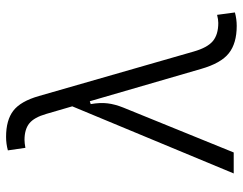

<svg xmlns="http://www.w3.org/2000/svg" viewBox="-103 -679 792 626"><g transform="rotate(-90 293.0 -366.0)"><path d="M521.5 9.8Q464.8 9.8 432.4 -15.9Q399.9 -41.5 381.3 -106.4L275.9 -469.2L266.6 -466.3Q272 -435.1 269 -411.1Q266.1 -387.2 255.4 -360.4L108.9 0H40.5L259.3 -526.4L234.4 -611.8Q223.1 -650.9 203.6 -666.5Q184.1 -682.1 149.9 -682.1Q140.1 -682.1 124 -679.2L115.7 -736.3Q137.2 -742.2 159.7 -742.2Q214.4 -742.2 245.1 -718.5Q275.9 -694.8 293 -634.8L438 -130.4Q450.7 -85.9 471.9 -68.1Q493.2 -50.3 531.2 -50.3Q542.5 -50.3 557.6 -54.2L565.4 3.9Q543.9 9.8 521.5 9.8Z"/></g></svg>

Font: Cascadia Mono PL Light
Style: Regular
Weight: 300
Monospace: yes
Designer: Aaron Bell
Foundry: Saja Typeworks
Version: Version 2404.023; ttfautohint (v1.8.4)